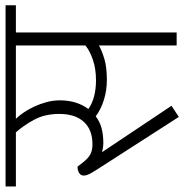

<svg xmlns="http://www.w3.org/2000/svg" viewBox="-16 -664 678 707"><g transform="rotate(-90 323.5 -311.0)"><path d="M287 -19 246 8 64 -275Q47 -301 38.5 -316Q30 -331 30 -342Q30 -353 39.5 -359Q49 -365 63 -365L76 -348Q92 -327 107 -318.5Q122 -310 145 -310Q199 -310 228 -342Q257 -374 257 -432Q257 -486 235 -526Q213 -566 189 -592H-10V-630H657V-592H557V0H509V-286Q489 -275 459 -266Q429 -257 381 -257Q345 -257 310 -267.5Q275 -278 248 -298Q229 -283 204.5 -276.5Q180 -270 150 -270Q142 -270 132 -271.5Q122 -273 116 -275ZM380 -297Q423 -297 456.5 -308.5Q490 -320 509 -336V-592H239Q250 -581 262 -563.5Q274 -546 284 -524.5Q294 -503 300.5 -479Q307 -455 307 -430Q307 -368 275 -325Q295 -311 322 -304Q349 -297 380 -297Z"/></g></svg>

Font: Mukta ExtraLight
Style: Regular
Weight: 275
Designer: Girish Dalvi and Yashodeep Gholap
Foundry: Ek Type
Version: Version 2.538;PS 1.002;hotconv 16.6.51;makeotf.lib2.5.65220;